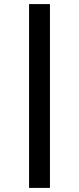

<svg xmlns="http://www.w3.org/2000/svg" viewBox="-20 -780 386 938"><path d="M122 138V-760H224V138Z"/></svg>

Font: IBM Plex Sans Cond SmBld
Style: Regular
Weight: 600
Width: 3
Designer: Mike Abbink, Paul van der Laan, Pieter van Rosmalen
Foundry: Bold Monday
Version: Version 1.3